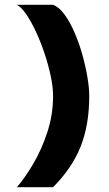

<svg xmlns="http://www.w3.org/2000/svg" viewBox="-20 -720 450 796"><path d="M50 56Q83 18 117.8 -40.8Q152.5 -99.5 176.2 -171.8Q200 -244 200 -322Q200 -357.5 190.5 -403.5Q181 -449.5 165 -497.5Q149 -545.5 129.2 -588Q109.5 -630.5 89 -660.5Q68.5 -690.5 50 -700H200Q224.5 -691 247 -660.5Q269.5 -630 288.2 -587Q307 -544 320.8 -495.5Q334.5 -447 342.2 -401.5Q350 -356 350 -322Q350 -203 314.5 -113Q279 -23 200 56Z"/></svg>

Font: Urbanist Black
Style: Regular
Weight: 900
Designer: Corey Hu
Foundry: Corey Hu
Version: Version 1.330; ttfautohint (v1.8.4.7-5d5b)